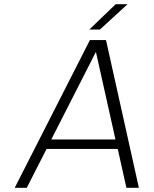

<svg xmlns="http://www.w3.org/2000/svg" viewBox="-20 -890 728 910"><path d="M579.1 0 538.1 -184.1H200.7L106.9 0H49.8L406.2 -700.2H482.4L638.2 0ZM434.6 -644 223.1 -229H527.3ZM403.3 -750 528.3 -870.1H584.5L453.6 -750Z"/></svg>

Font: Fivo Sans Light
Style: Regular
Weight: 300
Designer: Alexander Slobzheninov
Foundry: Alexander Slobzheninov
Version: 1.0